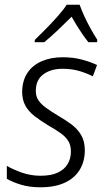

<svg xmlns="http://www.w3.org/2000/svg" viewBox="-20 -785 448 815"><path d="M152 10Q105 10 69 -1Q33 -12 9 -26V-81Q36 -65 73.5 -52Q111 -39 152 -39Q196 -39 224.5 -52Q253 -65 267 -88.5Q281 -112 281 -142Q281 -169 269.5 -187Q258 -205 237 -220Q216 -235 186 -252Q153 -272 127.5 -291.5Q102 -311 88 -336Q74 -361 74 -396Q75 -444 97 -476.5Q119 -509 158 -525.5Q197 -542 246 -542Q291 -542 328 -532Q365 -522 392 -509L374 -461Q349 -474 317 -483.5Q285 -493 245 -493Q196 -493 164 -469.5Q132 -446 132 -399Q132 -376 143 -359.5Q154 -343 174.5 -328Q195 -313 225 -295Q256 -277 282 -258Q308 -239 324 -212.5Q340 -186 340 -147Q340 -100 318.5 -64.5Q297 -29 255 -9.5Q213 10 152 10ZM128 -616Q147 -634 173 -660.5Q199 -687 224 -715Q249 -743 263 -765H318Q326 -742 338.5 -715Q351 -688 365.5 -662Q380 -636 393 -616L392 -606H355Q343 -621 330.5 -639Q318 -657 306 -676.5Q294 -696 284 -714Q257 -687 226.5 -658Q196 -629 168 -606H127Z"/></svg>

Font: Noto Sans Display Light
Style: Italic
Weight: 300
Italic angle: -12°
Designer: Monotype Design Team
Foundry: Monotype Imaging Inc.
Version: Version 2.003